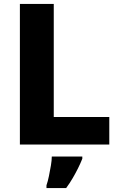

<svg xmlns="http://www.w3.org/2000/svg" viewBox="-20 -734 610 975"><path d="M81 0V-714H253V-140H535V0ZM398 72Q388 97 376 121Q364 145 349.5 170Q335 195 316 221H216V207Q223 187 228.5 160Q234 133 238.5 106.5Q243 80 243 61H398Z"/></svg>

Font: Noto Sans Khmer ExtraBold
Style: Regular
Weight: 800
Version: Version 2.003